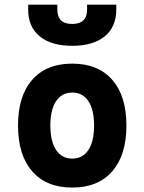

<svg xmlns="http://www.w3.org/2000/svg" viewBox="-20 -803 626 832"><path d="M293 9.8Q181.2 9.8 119.6 -60.5Q58.1 -130.9 58.1 -258.8Q58.1 -387.2 119.6 -457.3Q181.2 -527.3 293 -527.3Q404.8 -527.3 466.3 -457.3Q527.8 -387.2 527.8 -258.8Q527.8 -130.9 466.3 -60.5Q404.8 9.8 293 9.8ZM293 -115.7Q338.4 -115.7 363 -153.1Q387.7 -190.4 387.7 -258.8Q387.7 -327.6 363 -364.7Q338.4 -401.9 293 -401.9Q248 -401.9 223.1 -364.7Q198.2 -327.6 198.2 -258.8Q198.2 -190.4 223.1 -153.1Q248 -115.7 293 -115.7ZM293 -604.5Q202.1 -604.5 152.1 -645.5Q102.1 -686.5 102.1 -761.7V-782.7H228.5V-761.7Q228.5 -699.2 293 -699.2Q357.4 -699.2 357.4 -761.7V-782.7H483.9V-761.7Q483.9 -686.5 433.8 -645.5Q383.8 -604.5 293 -604.5Z"/></svg>

Font: Caskaydia Cove
Style: Bold
Weight: 700
Monospace: yes
Designer: Aaron Bell
Foundry: Saja Typeworks
Version: Version 4.300; ttfautohint (v1.8.3)